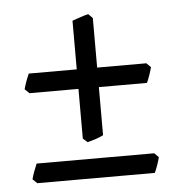

<svg xmlns="http://www.w3.org/2000/svg" viewBox="-40 -552 491 526"><g transform="rotate(-5 205.0 -288.5)"><path d="M379.9 -105.5Q377.4 -95.7 373.3 -83.7Q369.1 -71.8 365.2 -63.5H42L29.8 -75.2Q32.2 -85 36.4 -96.2Q40.5 -107.4 44.9 -117.2H368.2ZM232.9 -178.7Q223.1 -173.8 211.4 -169.9Q199.7 -166 189 -163.6L176.8 -174.3V-311H42L29.8 -322.8Q32.2 -332.5 36.4 -343.8Q40.5 -355 44.9 -364.7H176.8V-498.5Q186 -501.5 198.2 -505.9Q210.4 -510.3 221.2 -512.7L232.9 -501V-364.7H368.2L379.9 -353Q377.4 -343.3 373.3 -331.3Q369.1 -319.3 365.2 -311H232.9Z"/></g></svg>

Font: Gentium Basic
Style: Regular
Weight: 400
Designer: J. Victor Gaultney and Annie Olsen
Foundry: SIL International
Version: Version 1.100